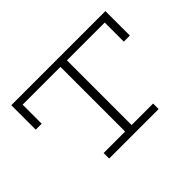

<svg xmlns="http://www.w3.org/2000/svg" viewBox="-128 -959 1232 1232"><g transform="rotate(-45 488.5 -343.0)"><path d="M62 -464V-686H916V-464H861V-637H116V-464ZM264 0V-50H713V0ZM459 -31V-658H518V-31Z"/></g></svg>

Font: BioRhyme SemiExpanded Light
Style: Regular
Weight: 300
Width: 6
Designer: Aoife Mooney
Foundry: Aoife Mooney Type
Version: Version 1.600;gftools[0.9.33]